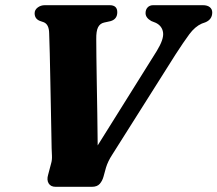

<svg xmlns="http://www.w3.org/2000/svg" viewBox="-20 -720 838 740"><path d="M541 -669.5Q541 -683 549 -691.5Q557 -700 570.5 -700H761.5Q779.5 -700 788.8 -692.2Q798 -684.5 798 -672Q798 -645 771.5 -634L757.5 -629Q731.5 -617.5 709.5 -587.8Q687.5 -558 656.5 -510L412 -123Q396 -98.5 388.5 -74L379 -39.5Q374.5 -23 364.5 -11.5Q354.5 0 334 0H194.5Q175.5 0 167.5 -13.2Q159.5 -26.5 165.5 -46.5L177 -90Q181 -103 180.2 -120Q179.5 -137 179 -148.5Q178.5 -163.5 178 -203.8Q177.5 -244 176.2 -298Q175 -352 174 -408.8Q173 -465.5 171.8 -514.2Q170.5 -563 169.5 -591.5Q169 -626.5 148 -634.5L133.5 -639.5Q113.5 -647.5 113.5 -669Q113.5 -682 125.2 -691Q137 -700 153 -700H402.5Q432 -700 432 -673Q432 -646 406 -638.5L381 -633Q365.5 -629.5 358 -615Q350.5 -600.5 351 -569Q351 -546.5 351.5 -502.5Q352 -458.5 353 -401.8Q354 -345 355 -282.2Q356 -219.5 356.5 -159.5L584.5 -524Q612 -569 608.5 -594.5Q605 -620 580.5 -632L563 -639Q541 -651.5 541 -669.5Z"/></svg>

Font: Fraunces 9pt S000
Style: Bold Italic
Weight: 700
Italic angle: -16°
Version: Version 1.000; ttfautohint (v1.8.3)